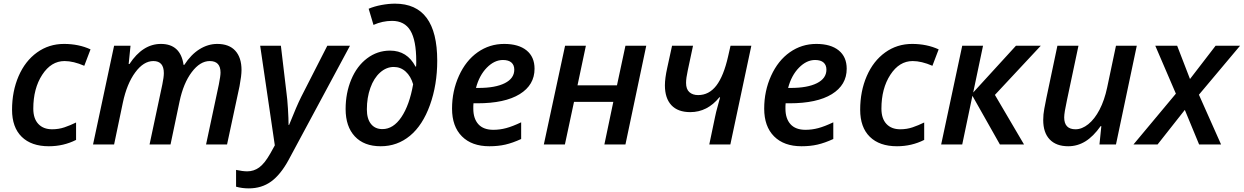

<svg xmlns="http://www.w3.org/2000/svg" viewBox="-20 -790 6802 1050"><path d="M247.1 9.8Q151.4 9.8 98.6 -42Q45.9 -93.8 45.9 -189.9Q45.9 -291 81.8 -373.8Q117.7 -456.5 182.6 -503.2Q247.6 -549.8 330.1 -549.8Q410.2 -549.8 475.1 -520L440.9 -430.2Q381.3 -456.1 333 -456.1Q259.8 -456.1 210.9 -381.1Q162.1 -306.2 162.1 -195.8Q162.1 -141.6 189.5 -112.3Q216.8 -83 265.1 -83Q301.3 -83 332.8 -93.8Q364.3 -104.5 396 -120.1V-24.9Q327.6 9.8 247.1 9.8Z M859.9 -549.8Q967.3 -549.8 983.9 -435.1H987.8Q1024.4 -491.7 1071 -520.8Q1117.7 -549.8 1168 -549.8Q1232.9 -549.8 1266.8 -512.5Q1300.8 -475.1 1300.8 -407.2Q1300.8 -376 1290 -318.8L1221.7 0H1106.9L1176.8 -328.1Q1186 -374.5 1186 -393.1Q1186 -456.1 1127 -456.1Q1074.2 -456.1 1028.6 -395.5Q982.9 -335 961.9 -234.9L912.6 0H797.9L867.7 -328.1Q876 -368.2 876 -390.1Q876 -456.1 818.8 -456.1Q765.1 -456.1 719.5 -394Q673.8 -332 651.9 -229L604 0H488.8L604 -540H693.8L683.6 -439.9H688Q760.3 -549.8 859.9 -549.8Z M1402.8 -540H1516.1L1546.9 -280.8Q1551.3 -250.5 1554.7 -195.6Q1558.1 -140.6 1558.1 -106.9H1561Q1603 -211.9 1627 -259.8L1770 -540H1894L1558.1 85Q1514.2 165.5 1462.4 202.9Q1410.6 240.2 1340.8 240.2Q1303.7 240.2 1271 231V139.2Q1307.6 147 1332 147Q1368.2 147 1397.5 125.7Q1426.8 104.5 1458 49.8L1482.9 4.9Z M2371.1 -458Q2371.1 -326.2 2331.3 -215.6Q2291.5 -105 2222.2 -47.6Q2152.8 9.8 2062 9.8Q1970.7 9.8 1920.4 -44.2Q1870.1 -98.1 1870.1 -193.8Q1870.1 -281.2 1900.9 -355Q1931.6 -428.7 1987.5 -470.9Q2043.5 -513.2 2113.3 -513.2Q2206.5 -513.2 2252.4 -425.8H2255.4L2256.3 -442.4V-456.1Q2256.3 -569.3 2224.4 -622.6Q2192.4 -675.8 2124 -675.8Q2071.8 -675.8 2022.5 -653.8L1996.1 -742.2Q2026.9 -755.4 2066.2 -762.7Q2105.5 -770 2140.1 -770Q2371.1 -770 2371.1 -458ZM2071.3 -84Q2130.9 -84 2175 -149.4Q2219.2 -214.8 2239.3 -329.1Q2226.6 -373 2198.7 -398.4Q2170.9 -423.8 2133.3 -423.8Q2092.8 -423.8 2058.6 -393.3Q2024.4 -362.8 2005.4 -309.3Q1986.3 -255.9 1986.3 -191.9Q1986.3 -140.1 2008.8 -112.1Q2031.2 -84 2071.3 -84Z M2730.5 -461.9Q2683.6 -461.9 2642.3 -419.9Q2601.1 -377.9 2583 -309.1H2597.2Q2689 -309.1 2740.7 -335.2Q2792.5 -361.3 2792.5 -409.2Q2792.5 -434.1 2776.9 -448Q2761.2 -461.9 2730.5 -461.9ZM2656.2 9.8Q2560.1 9.8 2506.1 -44.4Q2452.1 -98.6 2452.1 -195.8Q2452.1 -292.5 2490 -375.7Q2527.8 -459 2592.5 -504.4Q2657.2 -549.8 2737.3 -549.8Q2815.9 -549.8 2859.6 -514.4Q2903.3 -479 2903.3 -414.1Q2903.3 -325.2 2822 -275.1Q2740.7 -225.1 2590.3 -225.1H2569.3L2568.4 -210V-195.8Q2568.4 -141.6 2595.9 -110.8Q2623.5 -80.1 2678.2 -80.1Q2713.4 -80.1 2748 -89.4Q2782.7 -98.6 2830.1 -121.1V-29.8Q2783.2 -8.3 2743.9 0.7Q2704.6 9.8 2656.2 9.8Z M3184.1 -540 3138.2 -323.2H3354L3400.4 -540H3514.2L3400.4 0H3285.2L3334 -232.9H3119.1L3069.3 0H2954.1L3070.3 -540Z M3770 -540 3741.2 -404.8Q3731.9 -362.8 3731.9 -336.9Q3731.9 -302.2 3750 -286.1Q3768.1 -270 3797.9 -270Q3857.4 -270 3897.5 -322Q3937.5 -374 3961.9 -481.9L3975.1 -540H4088.9L3974.1 0H3858.9L3890.1 -148.9Q3896 -178.2 3904.1 -206.3Q3912.1 -234.4 3918 -257.8H3914.1Q3848.1 -176.8 3754.9 -176.8Q3687 -176.8 3651.6 -214.8Q3616.2 -252.9 3616.2 -323.2Q3616.2 -361.8 3628.9 -418.9L3655.3 -540Z M4437.5 -461.9Q4390.6 -461.9 4349.4 -419.9Q4308.1 -377.9 4290 -309.1H4304.2Q4396 -309.1 4447.8 -335.2Q4499.5 -361.3 4499.5 -409.2Q4499.5 -434.1 4483.9 -448Q4468.3 -461.9 4437.5 -461.9ZM4363.3 9.8Q4267.1 9.8 4213.1 -44.4Q4159.2 -98.6 4159.2 -195.8Q4159.2 -292.5 4197 -375.7Q4234.9 -459 4299.6 -504.4Q4364.3 -549.8 4444.3 -549.8Q4522.9 -549.8 4566.7 -514.4Q4610.4 -479 4610.4 -414.1Q4610.4 -325.2 4529.1 -275.1Q4447.8 -225.1 4297.4 -225.1H4276.4L4275.4 -210V-195.8Q4275.4 -141.6 4303 -110.8Q4330.6 -80.1 4385.3 -80.1Q4420.4 -80.1 4455.1 -89.4Q4489.7 -98.6 4537.1 -121.1V-29.8Q4490.2 -8.3 4450.9 0.7Q4411.6 9.8 4363.3 9.8Z M4885.3 9.8Q4789.6 9.8 4736.8 -42Q4684.1 -93.8 4684.1 -189.9Q4684.1 -291 4720 -373.8Q4755.9 -456.5 4820.8 -503.2Q4885.7 -549.8 4968.3 -549.8Q5048.3 -549.8 5113.3 -520L5079.1 -430.2Q5019.5 -456.1 4971.2 -456.1Q4897.9 -456.1 4849.1 -381.1Q4800.3 -306.2 4800.3 -195.8Q4800.3 -141.6 4827.6 -112.3Q4855 -83 4903.3 -83Q4939.5 -83 4970.9 -93.8Q5002.4 -104.5 5034.2 -120.1V-24.9Q4965.8 9.8 4885.3 9.8Z M5536.1 -540H5671.9L5420.9 -271L5580.1 0H5448.2L5297.9 -266.1L5242.2 0H5127L5242.2 -540H5356L5302.2 -284.2Z M5877.9 -540 5814.9 -242.2Q5799.8 -173.3 5799.8 -147.9Q5799.8 -83 5861.8 -83Q5897 -83 5931.6 -110.8Q5966.3 -138.7 5993.2 -190.2Q6020 -241.7 6034.7 -311L6083 -540H6196.8L6083 0H5992.7L6002.9 -100.1H5999Q5959 -43.5 5915.5 -16.8Q5872.1 9.8 5821.8 9.8Q5756.3 9.8 5720.7 -27.3Q5685.1 -64.5 5685.1 -133.8Q5685.1 -164.6 5690.9 -194.6Q5696.8 -224.6 5702.6 -254.9L5762.7 -540Z M6459.5 -189 6310.5 0H6178.7L6410.6 -277.8L6297.9 -540H6417.5L6487.8 -357.9L6627.9 -540H6761.7L6536.6 -272L6657.7 0H6537.6Z"/></svg>

Font: Open Sans Semibold
Style: Italic
Weight: 600
Italic angle: -12°
Foundry: Ascender Corporation
Version: Version 1.10